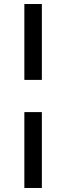

<svg xmlns="http://www.w3.org/2000/svg" viewBox="-20 -787 329 954"><path d="M101 -767H188V-390H101ZM101 -230H188V147H101Z"/></svg>

Font: Roboto Serif 20pt Medium
Style: Regular
Weight: 500
Version: Version 1.008